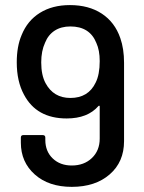

<svg xmlns="http://www.w3.org/2000/svg" viewBox="-20 -727 565 755"><path d="M453.1 -577.1Q467.8 -535.2 467.8 -480V-171.9Q467.8 -90.3 411.4 -41.3Q355 7.8 262.2 7.8Q171.4 7.8 116.7 -41Q62 -89.8 62 -166V-186Q62 -195.8 71.8 -195.8H147.9Q158.2 -195.8 158.2 -186V-176.8Q158.2 -131.8 187.3 -104Q216.3 -76.2 262.2 -76.2Q310.5 -76.2 341.3 -105.5Q372.1 -134.8 372.1 -182.1V-308.1Q372.1 -310.5 370.6 -311.3Q369.1 -312 367.2 -310.1Q324.7 -261.2 242.2 -261.2Q123.5 -261.2 74.2 -355Q45.9 -407.2 45.9 -481.9Q45.9 -544.4 64.9 -588.9Q87.9 -646 137 -676.5Q186 -707 254.9 -707Q329.1 -707 380.4 -673.3Q431.6 -639.6 453.1 -577.1ZM356 -401.9Q372.1 -433.6 372.1 -486.8Q372.1 -529.3 358.9 -558.1Q333 -623 256.8 -623Q220.2 -623 194.8 -606.4Q169.4 -589.8 157.2 -559.1Q142.1 -526.4 142.1 -481.9Q142.1 -431.6 159.2 -399.9Q190.4 -341.8 256.8 -341.8Q327.1 -341.8 356 -401.9Z"/></svg>

Font: Gruenseis Font Medium
Style: Regular
Weight: 500
Designer: Jeremy Tribby
Foundry: Tribby Type
Version: Version 1.408;Glyphs 3.1.2 (3151)